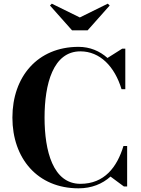

<svg xmlns="http://www.w3.org/2000/svg" viewBox="-20 -1015 765 1045"><path d="M414.5 -920 262 -995 252 -985 372 -850H457L577 -985L566.5 -995ZM672 -220.5H652C617 -105.5 548.5 -14.5 417.5 -14.5C268.5 -14.5 222.5 -193 222.5 -375C222.5 -557 268.5 -735.5 417.5 -735.5C524 -735.5 604 -653.5 641.5 -529.5H662V-750H645L565 -699.5C522.5 -737.5 469 -760 407.5 -760C184.5 -760 47.5 -597.5 47.5 -375C47.5 -152.5 184.5 10 407.5 10C478.5 10 537 -14 581.5 -54L654.5 0H672Z"/></svg>

Font: Bodoni* 11pt
Style: Bold
Weight: 700
Version: Version 2.3